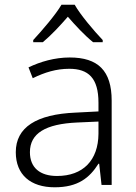

<svg xmlns="http://www.w3.org/2000/svg" viewBox="-20 -878 576 815"><path d="M297 -858H241C216 -815 158 -748 121 -708V-699H162C198 -729 236 -770 268 -807C300 -770 339 -728 375 -699H416V-708C379 -747 321 -815 297 -858ZM276 -634C212 -634 151 -616 101 -592L119 -546C170 -571 219 -586 274 -586C355 -586 398 -547 398 -442V-405L301 -400C135 -393 47 -338 47 -232C47 -136 110 -83 212 -83C311 -83 360 -123 398 -183H401L411 -93H454V-451C454 -578 396 -634 276 -634ZM308 -358 398 -362V-310C397 -198 333 -131 222 -131C150 -131 107 -166 107 -232C107 -312 173 -352 308 -358Z"/></svg>

Font: Noto Sans Telugu UI Light
Style: Regular
Weight: 300
Designer: Jelle Bosma - Monotype Design Team
Foundry: Monotype Imaging Inc.
Version: Version 2.005